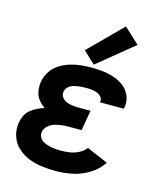

<svg xmlns="http://www.w3.org/2000/svg" viewBox="-117 -867 810 960"><g transform="rotate(15 288.0 -386.5)"><path d="M262 8Q305 8 349 -1Q393 -10 433.5 -35Q474 -60 499 -98L389 -145Q374 -126 352 -115Q330 -104 307.5 -100.5Q285 -97 262 -97Q246 -97 230.5 -98.5Q215 -100 200 -103.5Q185 -107 171.5 -114Q158 -121 150 -134Q142 -147 145 -163Q148 -181 163 -194.5Q178 -208 196.5 -213.5Q215 -219 233 -221Q251 -223 269 -223H335L353 -328H286Q270 -328 254.5 -330.5Q239 -333 225.5 -339Q212 -345 203.5 -358Q195 -371 198 -387Q201 -402 214 -412.5Q227 -423 242.5 -426.5Q258 -430 273 -431.5Q288 -433 302 -433Q317 -433 331.5 -431.5Q346 -430 359 -425Q372 -420 381.5 -409Q391 -398 388 -383Q388 -382 387 -381H511Q512 -385 513 -389Q518 -420 506.5 -448Q495 -476 472.5 -493.5Q450 -511 422 -521Q394 -531 364 -534.5Q334 -538 303 -538Q275 -538 247 -535Q219 -532 191.5 -523.5Q164 -515 138.5 -499Q113 -483 97 -457.5Q81 -432 76 -405Q72 -380 76 -356Q80 -332 94 -313.5Q108 -295 128 -282Q109 -276 91.5 -267.5Q74 -259 58 -246Q42 -233 33.5 -215Q25 -197 22 -178Q16 -142 27 -108Q38 -74 63.5 -50.5Q89 -27 121.5 -14Q154 -1 189.5 3.5Q225 8 262 8ZM309 -555 495 -707 415 -781 247 -613Z"/></g></svg>

Font: Iosevka Sparkle
Style: Bold Italic
Weight: 700
Italic angle: -9°
Designer: Belleve Invis
Foundry: Belleve Invis
Version: Version 4.5.0; ttfautohint (v1.8.3)